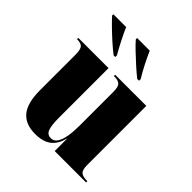

<svg xmlns="http://www.w3.org/2000/svg" viewBox="-208 -910 1064 1064"><g transform="rotate(45 324.5 -378.0)"><path d="M234 10Q158 10 120 -35.5Q82 -81 82 -182V-456Q82 -500 70 -513Q58 -526 29 -526H27V-536H264V-148Q264 -88 274 -61.5Q284 -35 313 -35Q336 -35 350 -56.5Q364 -78 370 -114.5Q376 -151 376 -195V-462Q376 -501 363 -513.5Q350 -526 320 -526H316V-536H560V-73Q560 -34 574 -22Q588 -10 620 -10H624V0H378V-95H376Q364 -44 330 -17Q296 10 234 10ZM234 -606Q210 -624 177.5 -653Q145 -682 116 -710.5Q87 -739 72 -756V-766H172Q187 -732 207 -692.5Q227 -653 247 -619V-606ZM419 -606Q396 -624 363.5 -653Q331 -682 301.5 -710.5Q272 -739 258 -756V-766H357Q372 -732 392 -692.5Q412 -653 433 -619V-606Z"/></g></svg>

Font: Noto Serif Display SemiCondensed Black
Style: Regular
Weight: 900
Width: 4
Designer: Monotype Design Team
Foundry: Monotype Imaging Inc.
Version: Version 2.009